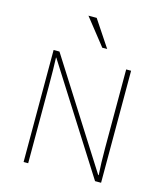

<svg xmlns="http://www.w3.org/2000/svg" viewBox="-134 -1042 984 1143"><g transform="rotate(15 358.0 -470.5)"><path d="M120.1 0V-690.4H156.2L487.3 -168.9L569.3 -40H572.3Q567.4 -110.4 567.4 -204.1V-690.4H597.7V0H560.5L218.8 -538.1L147.5 -650.4H145.5Q148.4 -589.8 148.4 -467.8V0ZM267.6 -941.4H318.4L426.8 -778.3H396.5Z"/></g></svg>

Font: Gothic A1 Thin
Style: Regular
Weight: 250
Designer: HanYang I&C Co.,Ltd.
Foundry: HanYang I&C Co.,Ltd.
Version: Version 2.50